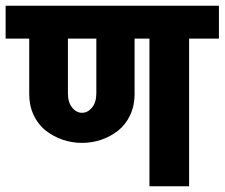

<svg xmlns="http://www.w3.org/2000/svg" viewBox="-55 -653 791 676"><path d="M-35.2 -632.8H715.8V-517.1H610.8V2.9H471.2V-517.1H418.9V-321.8Q418.9 -280.8 403.1 -247.3Q387.2 -213.9 360.8 -193.1Q334.5 -172.4 301.8 -161.1Q269 -149.9 233.9 -149.9Q198.2 -149.9 165.5 -161.1Q132.8 -172.4 106.2 -193.1Q79.6 -213.9 63.7 -247.3Q47.9 -280.8 47.9 -321.8V-517.1H-35.2ZM284.2 -325.2V-517.1H184.1V-325.2Q184.1 -292.5 199 -274.2Q213.9 -255.9 233.9 -255.9Q253.9 -255.9 269 -274.2Q284.2 -292.5 284.2 -325.2Z"/></svg>

Font: LT Superior
Style: Bold
Weight: 400
Designer: Daniel Lyons
Foundry: LyonsType
Version: Version 1.000